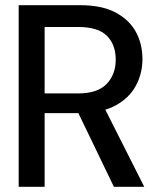

<svg xmlns="http://www.w3.org/2000/svg" viewBox="-20 -720 599 740"><path d="M52 0V-700H289Q372 -700 425 -672Q478 -644 503.5 -597.5Q529 -551 529 -492Q529 -436 503 -388.5Q477 -341 423.5 -312.5Q370 -284 286 -284H152V0ZM419 0 269 -311H379L536 0ZM152 -360H282Q356 -360 391 -396.5Q426 -433 426 -490Q426 -548 392 -582Q358 -616 281 -616H152Z"/></svg>

Font: DM Sans 9pt 36pt Medium
Style: Regular
Weight: 500
Version: Version 4.004;gftools[0.9.30]